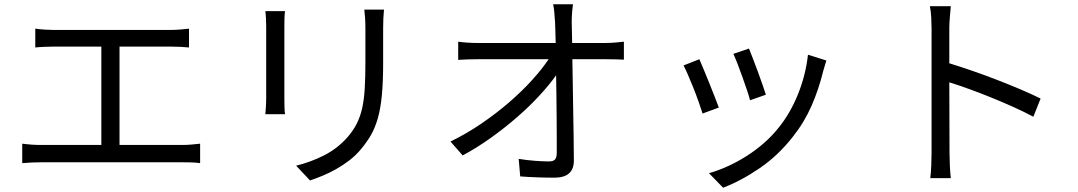

<svg xmlns="http://www.w3.org/2000/svg" viewBox="-20 -803 5040 898"><path d="M833 -125Q856 -125 876 -127Q896 -129 916 -131V-40Q896 -43 872 -43.5Q848 -44 833 -44H172Q152 -44 129.5 -43Q107 -42 84 -40V-131Q129 -125 172 -125H454V-585H229Q215 -585 189.5 -584Q164 -583 145 -581V-669Q165 -666 189.5 -664.5Q214 -663 229 -663H779Q802 -663 824 -665Q846 -667 864 -669V-581Q845 -583 822.5 -584Q800 -585 779 -585H539V-125Z M1313 -751Q1311 -737 1310.5 -717Q1310 -697 1310 -679V-345Q1310 -326 1310.5 -304.5Q1311 -283 1313 -269H1221Q1222 -280 1223.5 -301.5Q1225 -323 1225 -346V-679Q1225 -693 1224 -715Q1223 -737 1221 -751ZM1776 -758Q1774 -740 1773 -718.5Q1772 -697 1772 -672V-510Q1772 -420 1766 -357.5Q1760 -295 1747 -249.5Q1734 -204 1714.5 -170.5Q1695 -137 1668 -105Q1644 -76 1614 -53Q1584 -30 1552 -12Q1520 6 1488.5 19Q1457 32 1430 41L1365 -28Q1434 -45 1496 -76.5Q1558 -108 1605 -161Q1632 -192 1648.5 -224.5Q1665 -257 1674 -297.5Q1683 -338 1686 -390.5Q1689 -443 1689 -514V-672Q1689 -697 1687.5 -718.5Q1686 -740 1684 -758Z M2813 -602Q2833 -602 2858 -604Q2883 -606 2898 -608V-524Q2881 -525 2857.5 -525.5Q2834 -526 2816 -526H2657Q2658 -470 2659 -406.5Q2660 -343 2661 -280Q2662 -217 2663 -158Q2664 -99 2664 -52Q2664 28 2573 28Q2535 28 2492.5 26.5Q2450 25 2413 22L2406 -60Q2442 -54 2480.5 -51Q2519 -48 2547 -48Q2569 -48 2576.5 -58Q2584 -68 2584 -88Q2584 -118 2584 -159.5Q2584 -201 2583.5 -249Q2583 -297 2582.5 -349Q2582 -401 2581 -451Q2550 -407 2503 -356Q2456 -305 2398.5 -255Q2341 -205 2276 -158.5Q2211 -112 2144 -76L2087 -141Q2163 -178 2233 -226Q2303 -274 2362.5 -325.5Q2422 -377 2469 -429Q2516 -481 2546 -526H2216Q2169 -526 2123 -523V-608Q2166 -602 2215 -602H2579Q2578 -632 2577.5 -657Q2577 -682 2576 -699Q2574 -717 2573 -739Q2572 -761 2567 -783H2660Q2654 -741 2654 -699L2656 -602Z M3483 -576Q3489 -561 3500.5 -531.5Q3512 -502 3524 -469.5Q3536 -437 3546.5 -406.5Q3557 -376 3562 -360L3488 -334Q3484 -351 3474 -380.5Q3464 -410 3452.5 -442.5Q3441 -475 3429.5 -504.5Q3418 -534 3410 -551ZM3845 -520Q3840 -504 3836.5 -492Q3833 -480 3830 -470Q3810 -387 3776 -309Q3742 -231 3688 -163Q3619 -75 3532.5 -16Q3446 43 3362 75L3296 7Q3339 -5 3384 -25.5Q3429 -46 3471.5 -73Q3514 -100 3552 -133Q3590 -166 3621 -205Q3675 -271 3711.5 -360.5Q3748 -450 3759 -547ZM3251 -526Q3258 -510 3270.5 -480Q3283 -450 3296.5 -416.5Q3310 -383 3322.5 -351Q3335 -319 3342 -300L3266 -272Q3260 -291 3248.5 -324Q3237 -357 3223.5 -391Q3210 -425 3197 -454.5Q3184 -484 3177 -497Z M4813 -257Q4772 -279 4721 -302Q4670 -325 4617 -346.5Q4564 -368 4513 -386.5Q4462 -405 4420 -418L4421 -88Q4421 -64 4422.5 -29.5Q4424 5 4427 30H4331Q4334 6 4335.5 -27Q4337 -60 4337 -88V-670Q4337 -691 4335.5 -721Q4334 -751 4329 -774H4427Q4425 -751 4422.5 -722Q4420 -693 4420 -670V-507Q4469 -492 4527 -472Q4585 -452 4643 -429.5Q4701 -407 4754 -384.5Q4807 -362 4847 -342Z"/></svg>

Font: SpoqaHanSans-Regular
Style: Regular
Weight: 400
Designer: [Spoqa Han Sans] Dong-huui Kim \uAE40 \uB3D9 \uD718  Younghwa Kang \uAC15 \uC601 \uD654  [Noto Sans] Ryoko NISHIZUKA \u8
Foundry: Spoqa (http://www.spoqa-han-sans.com)
Version: Version 2.000